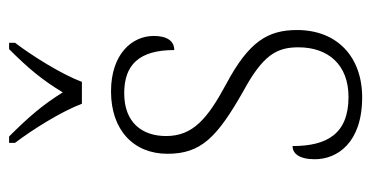

<svg xmlns="http://www.w3.org/2000/svg" viewBox="-217 -589 816 422"><g transform="rotate(-90 191.0 -378.0)"><path d="M174 -606H222C239 -651 279 -715 308 -753V-766H294C252 -724 226 -693 199 -648C171 -693 144 -724 102 -766H88V-753C117 -715 157 -651 174 -606ZM188 10C277 10 336 -45 336 -133C336 -197 311 -239 217 -289C141 -330 103 -362 103 -421C103 -473 132 -513 197 -513C259 -513 292 -481 292 -403C312 -403 323 -419 323 -448C323 -496 283 -542 201 -542C117 -542 64 -493 64 -418C64 -344 100 -309 202 -251C281 -208 298 -178 298 -130C298 -65 260 -20 189 -20C108 -20 81 -67 81 -143C65 -143 52 -129 52 -94C52 -45 88 10 188 10Z"/></g></svg>

Font: Noto Serif Myanmar SemiCondensed ExtraLight
Style: Regular
Weight: 200
Width: 4
Designer: Ben Mitchell and the Monotype Design Team
Foundry: Monotype Imaging Inc.
Version: Version 2.106